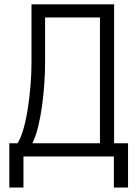

<svg xmlns="http://www.w3.org/2000/svg" viewBox="-20 -713 626 875"><path d="M22.5 141.6V-60.1H60.1Q75.7 -85 87.6 -127.9Q99.6 -170.9 107.4 -222.9Q115.2 -274.9 119.4 -327.6Q123.5 -380.4 123.5 -424.3V-693.4H500V-60.1H563.5V141.6H499V0H86.9V141.6ZM435.5 -60.1V-633.3H185.5V-427.2Q185.5 -384.3 182.1 -333.3Q178.7 -282.2 171.6 -230.7Q164.6 -179.2 153.6 -134.5Q142.6 -89.8 127.4 -60.1Z"/></svg>

Font: Cascadia Mono PL Light
Style: Regular
Weight: 300
Monospace: yes
Designer: Aaron Bell
Foundry: Saja Typeworks
Version: Version 2404.023; ttfautohint (v1.8.4)